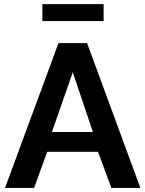

<svg xmlns="http://www.w3.org/2000/svg" viewBox="-20 -921 712 941"><path d="M266.7 -710H406.8L667.9 0H525.9L460.4 -176.9H211.5L147 0H4.6ZM435.4 -273.9 336.7 -566.8 234.5 -273.9ZM187.7 -817.9V-900.7H487.8V-817.9Z"/></svg>

Font: Raleway Thin
Style: Regular
Weight: 100
Designer: Matt McInerney, Pablo Impallari, Rodrigo Fuenzalida
Foundry: Matt McInerney, Pablo Impallari, Rodrigo Fuenzalida
Version: Version 4.026